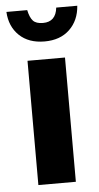

<svg xmlns="http://www.w3.org/2000/svg" viewBox="-51 -713 384 745"><g transform="rotate(-5 141.0 -340.0)"><path d="M214 0V-484H68V0ZM279 -680H197C193 -643.3 174.3 -625 141 -625C123 -625 110 -629.3 102 -638C94 -646.7 88 -660.7 84 -680H3C5 -642 18.2 -611.3 42.5 -588C66.8 -564.7 99.7 -553 141 -553C181.7 -553 214.2 -564.7 238.5 -588C262.8 -611.3 276.3 -642 279 -680Z"/></g></svg>

Font: Play
Style: Bold
Weight: 700
Designer: Jonas Hecksher
Foundry: Jonas Hecksher, Playtypeª, e-types AS
Version: Version 1.002